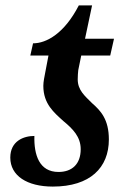

<svg xmlns="http://www.w3.org/2000/svg" viewBox="-20 -679 472 709"><path d="M175 10C313 10 382 -60 382 -164C382 -238 352 -270 320 -298C293 -325 267 -346 267 -386C267 -399 268 -410 269 -420L280 -474H387L401 -536H294L320 -659H271C218 -556 152 -519 102 -519L92 -474H159L147 -411C144 -395 140 -377 140 -362C140 -295 180 -263 214 -232C249 -203 278 -174 278 -128C278 -73 246 -44 196 -44C125 -44 105 -107 107 -177C67 -177 18 -158 18 -97C18 -30 80 10 175 10Z"/></svg>

Font: Noto Serif Condensed SemiBold
Style: Italic
Weight: 600
Width: 3
Italic angle: -12°
Designer: Monotype Design Team
Foundry: Monotype Imaging Inc.
Version: Version 2.014